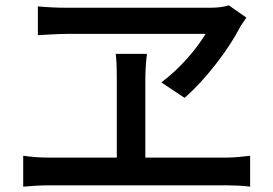

<svg xmlns="http://www.w3.org/2000/svg" viewBox="-20 -724 1022 720"><path d="M67 -24C100 -27 133 -29 162 -29H829C850 -29 890 -28 918 -24V-140C892 -137 862 -133 829 -133H525V-427C525 -456 527 -488 531 -522H414C418 -489 418 -455 418 -427V-133H162C133 -133 99 -135 67 -140ZM122 -592C122 -592 196 -597 234 -597H751C716 -539 656 -468 585 -415L672 -357C751 -425 838 -540 879 -620C886 -633 895 -644 904 -658L838 -704C820 -698 795 -695 770 -695H227C193 -695 154 -697 122 -700Z"/></svg>

Font: GenEiGothic-pro-SemiBold
Style: Regular
Weight: 500
Designer: Ryoko NISHIZUKA (kana & ideographs); Paul D. Hunt (Latin, Greek & Cyrillic); Wenlong ZHANG (bopomofo); Sandoll Communica
Foundry: Adobe Systems Incorporated; o_tamon
Version: Version 1.000.140830